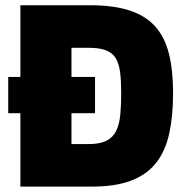

<svg xmlns="http://www.w3.org/2000/svg" viewBox="-20 -694 693 714"><path d="M10.6 -273.1V-407.9H333.4V-273.1ZM55.8 0V-674.5H314.6Q402.5 -674.5 462.1 -655Q521.6 -635.5 557.3 -595.5Q592.9 -555.5 608.2 -494.2Q623.6 -433 623.6 -348.6Q623.6 -263.2 609.5 -198.3Q595.5 -133.4 561.1 -89.2Q526.8 -45 468.1 -22.5Q409.4 0 320.2 0ZM245.8 -158.2H309.1Q351.4 -158.2 375.9 -170.7Q400.4 -183.2 412.1 -207.4Q423.9 -231.7 427.3 -267.2Q430.7 -302.6 430.7 -348.6Q430.7 -393 426.7 -424.7Q422.8 -456.5 410.8 -476.8Q398.7 -497.2 374.5 -506.7Q350.3 -516.3 309.1 -516.3H245.8Z"/></svg>

Font: TitilliumWeb ExtraLight
Style: Regular
Weight: 400
Designer: Mohamed Gaber, Accademia di Belle Arti di Urbino and others
Foundry: Kief Type Foundry, Accademia di Belle Arti di Urbino and others
Version: Version 3.000; ttfautohint (v1.8.2)